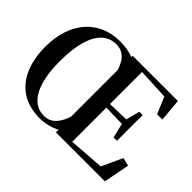

<svg xmlns="http://www.w3.org/2000/svg" viewBox="-149 -1028 1316 1316"><g transform="rotate(45 508.5 -370.0)"><path d="M491 -26Q461 -9 422 0.8Q383 10.5 346.5 11Q238 11 166.5 -36.5Q95 -84 59.5 -168.8Q24 -253.5 24 -363.5Q24 -452 47.5 -523.8Q71 -595.5 115 -646.5Q159 -697.5 221.5 -724.8Q284 -752 361.5 -752.5Q384 -752.5 407 -750Q430 -747.5 451.8 -742.5Q473.5 -737.5 491 -730V-743H930L945 -578H893.5L842.5 -699L615.5 -710V-399L769.5 -404L795 -504H827.5V-254.5H795L769.5 -360.5L615.5 -364.5V-33L873 -52L942.5 -202.5L1002 -188.5L965.5 0H491ZM352.5 -21.5Q380.5 -21.5 402.2 -31.8Q424 -42 440.2 -60Q456.5 -78 468.2 -101.2Q480 -124.5 488 -150V-601.5Q479 -632.5 463.2 -659.2Q447.5 -686 421.2 -703Q395 -720 355.5 -720Q296.5 -720 253.5 -680.2Q210.5 -640.5 187.5 -561Q164.5 -481.5 164.5 -361.5Q164.5 -258 185.5 -181.5Q206.5 -105 248.5 -63.2Q290.5 -21.5 352.5 -21.5Z"/></g></svg>

Font: Merriweather 120pt SemiBold
Style: Regular
Weight: 600
Version: Version 2.100